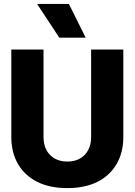

<svg xmlns="http://www.w3.org/2000/svg" viewBox="-20 -952 690 984"><path d="M325 12Q234 12 170 -20.5Q106 -53 72 -112Q38 -171 38 -250V-698H203V-250Q203 -211 218 -183Q233 -155 260.5 -139.5Q288 -124 325 -124Q363 -124 390 -139.5Q417 -155 432 -183Q447 -211 447 -250V-698H612V-250Q612 -171 578 -112Q544 -53 480 -20.5Q416 12 325 12ZM419 -759H284L170 -932H333Z"/></svg>

Font: Azeret Mono Thin
Style: Bold
Weight: 700
Version: Version 1.002